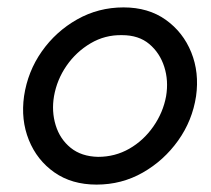

<svg xmlns="http://www.w3.org/2000/svg" viewBox="-20 -490 570 519"><path d="M45 -230Q55 -297 93 -351Q131 -405 188.5 -437.5Q246 -470 314 -470Q381 -470 428 -436.5Q475 -403 497 -348.5Q519 -294 510 -230Q500 -164 461.5 -110Q423 -56 366 -23.5Q309 9 241 9Q174 9 127 -24Q80 -57 58 -111.5Q36 -166 45 -230ZM126 -230Q119 -189 130.5 -151.5Q142 -114 171 -90.5Q200 -67 245 -66Q291 -66 329.5 -88Q368 -110 394.5 -148Q421 -186 429 -230Q436 -272 424 -309.5Q412 -347 383.5 -371Q355 -395 310 -395Q264 -396 225 -373Q186 -350 160 -312.5Q134 -275 126 -230Z"/></svg>

Font: Jost
Style: Italic
Weight: 400
Italic angle: -5°
Version: Version 3.710